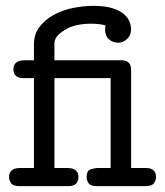

<svg xmlns="http://www.w3.org/2000/svg" viewBox="-20 -636 565 656"><path d="M11 -31Q11 -42 15 -48Q19 -54 24.5 -57Q30 -60 36.5 -61Q43 -62 48 -62H96V-369H62Q58 -369 52 -369.5Q46 -370 40 -373Q34 -376 30 -382Q26 -388 26 -399Q26 -410 30 -416Q34 -422 39.5 -425Q45 -428 51 -429Q57 -430 61 -430H96V-484Q96 -520 115.5 -545Q135 -570 165 -586Q195 -602 230.5 -609Q266 -616 299 -616Q339 -616 364 -608Q389 -600 403 -588Q417 -576 422.5 -562Q428 -548 428 -536Q428 -516 414.5 -503Q401 -490 383 -490Q366 -490 352.5 -501.5Q339 -513 339 -535Q339 -539 339.5 -542Q340 -545 341 -549Q320 -555 293 -555Q240 -555 209 -538Q178 -521 170 -504Q166 -497 166 -489.5Q166 -482 166 -474V-430H393Q407 -430 414 -426Q421 -422 424 -416Q427 -410 427.5 -403Q428 -396 428 -390V-62H476Q480 -62 486.5 -61.5Q493 -61 499 -58Q505 -55 509 -48.5Q513 -42 513 -31Q513 -20 506 -10Q499 0 477 0H312Q290 0 283 -9.5Q276 -19 276 -31Q276 -53 290 -57.5Q304 -62 315 -62H358V-369H166V-62H211Q216 -62 222.5 -61Q229 -60 234.5 -57Q240 -54 244 -48Q248 -42 248 -31Q248 -17 240 -8.5Q232 0 212 0H47Q25 0 18 -10Q11 -20 11 -31Z"/></svg>

Font: CMU Typewriter Custom
Style: Regular
Weight: 500
Monospace: yes
Version: Version 0.7.0